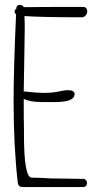

<svg xmlns="http://www.w3.org/2000/svg" viewBox="-20 -757 416 777"><path d="M76 -728Q72 -737 60 -737Q46 -737 46 -722Q46 -721 45 -721Q39 -716 39 -710Q39 -704 45 -699Q35 -476 35 -348Q35 -165 52 -17Q54 -1 70 0H313H315Q332 0 332 -17Q332 -28 321 -33Q199 -35 186 -35Q138 -38 108 -38Q77 -39 77 -213V-235Q76 -262 76 -357Q101 -344 152 -344H180H203Q267 -344 279 -365Q291 -392 254 -392Q241 -392 224 -388Q194 -381 158 -381Q132 -381 76 -387L78 -501Q80 -613 80 -632V-662Q79 -675 79 -692Q149 -687 311 -687Q320 -687 326.5 -694.5Q333 -702 333 -711Q333 -729 315 -729Q127 -729 76 -728Z"/></svg>

Font: Neythal
Style: Regular
Weight: 400
Designer: Tharique Azeez
Foundry: Tharique Azeez
Version: Version 0.44